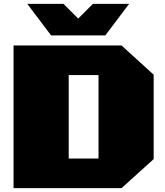

<svg xmlns="http://www.w3.org/2000/svg" viewBox="-20 -972 853 992"><path d="M244 -789 121 -952H308L384 -876L460 -952H647L524 -789ZM50 0V-737H608L774 -586V-150L608 0ZM335 -153H489V-584H335Z"/></svg>

Font: Tomorrow ExtraBold
Style: Regular
Weight: 800
Designer: Tony de Marco, Monica Rizzolli
Foundry: Just in Type
Version: Version 2.002